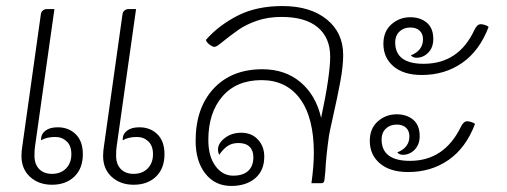

<svg xmlns="http://www.w3.org/2000/svg" viewBox="-20 -606 1676 635"><path d="M51 -90Q51 -106 54 -124L115 -558Q116 -567 122 -571.5Q128 -576 135 -576H160L96 -123Q94 -112 94 -91Q94 -63 109.5 -47Q125 -31 152 -31Q181 -31 198.5 -49Q216 -67 216 -96Q216 -124 200.5 -138.5Q185 -153 163 -153Q134 -153 116 -142V-147Q116 -163 130.5 -174Q145 -185 171 -185Q207 -185 230.5 -162Q254 -139 254 -96Q254 -49 226 -22Q198 5 152 5Q108 5 79.5 -21Q51 -47 51 -90ZM321 -90Q321 -106 324 -124L385 -558Q386 -567 392 -571.5Q398 -576 405 -576H430L366 -123Q364 -112 364 -91Q364 -63 379.5 -47Q395 -31 422 -31Q451 -31 468.5 -49Q486 -67 486 -96Q486 -124 470.5 -138.5Q455 -153 433 -153Q404 -153 386 -142V-147Q386 -163 400.5 -174Q415 -185 441 -185Q477 -185 500.5 -162Q524 -139 524 -96Q524 -49 496 -22Q468 5 422 5Q378 5 349.5 -21Q321 -47 321 -90Z M1115 -424Q1115 -387 1105.5 -336Q1096 -285 1080 -214Q1069 -165 1068 -157Q1058 -86 1056 -39L1053 -10Q1052 0 1042 0H1010Q1018 -58 1018 -100Q1018 -217 972.5 -279Q927 -341 845 -341Q762 -341 715.5 -287Q669 -233 669 -143Q669 -89 692.5 -57Q716 -25 751 -25Q784 -25 801 -41Q818 -57 818 -86Q818 -108 805.5 -120.5Q793 -133 769 -133Q747 -133 732.5 -123Q718 -113 705 -94Q701 -102 701 -112Q701 -132 723.5 -149.5Q746 -167 778 -167Q812 -167 833 -144.5Q854 -122 854 -88Q854 -42 824 -16.5Q794 9 745 9Q691 9 659 -32Q627 -73 627 -140Q627 -249 686.5 -313Q746 -377 848 -377Q923 -377 974 -334Q1025 -291 1042 -216Q1072 -357 1072 -419Q1072 -481 1031 -515.5Q990 -550 911 -550Q866 -550 830 -537.5Q794 -525 769.5 -508Q745 -491 705 -459Q695 -451 689 -451Q683 -451 673 -458.5Q663 -466 661 -474Q703 -522 765.5 -554Q828 -586 914 -586Q1006 -586 1060.5 -542Q1115 -498 1115 -424Z M1248 -461Q1248 -502 1274.5 -525.5Q1301 -549 1337 -549Q1370 -549 1391.5 -531Q1413 -513 1413 -477Q1413 -449 1396.5 -432Q1380 -415 1357 -415Q1351 -415 1346 -417.5Q1341 -420 1339 -423Q1379 -439 1379 -476Q1379 -494 1368 -504.5Q1357 -515 1337 -515Q1315 -515 1301 -501.5Q1287 -488 1287 -466Q1287 -395 1381 -395Q1497 -395 1549 -507Q1558 -526 1570 -526Q1575 -526 1583.5 -523.5Q1592 -521 1596 -517Q1566 -438 1508.5 -398Q1451 -358 1375 -358Q1315 -358 1281.5 -386.5Q1248 -415 1248 -461ZM1203 -140Q1203 -181 1229.5 -204.5Q1256 -228 1292 -228Q1325 -228 1346.5 -210Q1368 -192 1368 -156Q1368 -128 1351.5 -111Q1335 -94 1312 -94Q1306 -94 1301 -96.5Q1296 -99 1294 -102Q1334 -118 1334 -155Q1334 -173 1323 -183.5Q1312 -194 1292 -194Q1270 -194 1256 -180.5Q1242 -167 1242 -145Q1242 -74 1336 -74Q1449 -74 1504 -186Q1513 -205 1525 -205Q1530 -205 1538.5 -202.5Q1547 -200 1551 -196Q1521 -117 1463.5 -77Q1406 -37 1330 -37Q1270 -37 1236.5 -65.5Q1203 -94 1203 -140Z"/></svg>

Font: Krub ExtraLight
Style: Italic
Weight: 275
Italic angle: -8°
Designer: Ekaluck Peanpanawate
Foundry: Cadson Demak Co.,Ltd.
Version: Version 1.000; ttfautohint (v1.6)